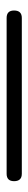

<svg xmlns="http://www.w3.org/2000/svg" viewBox="233 -188 87 594"><g transform="rotate(90 277.0 108.5)"><path d="M36 132Q13 132 13 109Q13 85 36 85H518Q541 85 541 109Q541 132 518 132H277Z"/></g></svg>

Font: GenSenRounded TW L
Style: Regular
Weight: 300
Version: Version 1.501;PS 1;hotconv 16.6.51;makeotf.lib2.5.65220